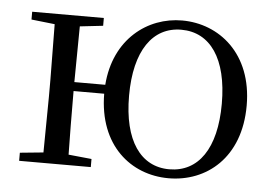

<svg xmlns="http://www.w3.org/2000/svg" viewBox="-44 -589 944 662"><g transform="rotate(5 428.0 -258.0)"><path d="M561 -16C462 -16 401 -101 401 -257C401 -413 462 -499 561 -499C661 -499 722 -413 722 -257C722 -101 661 -16 561 -16ZM561 15C692 15 808 -77 808 -258C808 -438 689 -531 561 -531C442 -531 328 -447 316 -287H209L211 -480L291 -489V-516H43V-489L124 -480L126 -288V-229L124 -36L43 -28V0H291V-28L211 -36C210 -92 209 -177 209 -256H315C316 -77 431 15 561 15Z"/></g></svg>

Font: Noto Serif CJK KR
Style: Regular
Weight: 400
Designer: Ryoko NISHIZUKA 西塚涼子 (kana & ideographs); Frank Grießhammer (Latin, Greek & Cyrillic); Wenlong ZHANG 张文龙 (bopomofo); San
Foundry: Adobe
Version: Version 2.001;hotconv 1.1.0;makeotfexe 2.6.0